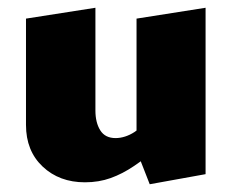

<svg xmlns="http://www.w3.org/2000/svg" viewBox="-20 -461 598 495"><path d="M199 9Q133 9 90 -31.5Q47 -72 47 -139V-413L226 -441V-176Q226 -145 238.5 -125Q251 -105 278 -105Q290 -105 302.5 -109Q315 -113 326.5 -120.5Q338 -128 346 -138L385 -78Q355 -53 325.5 -33Q296 -13 265.5 -2Q235 9 199 9ZM366 14 332 -73V-413L510 -441V-12Z"/></svg>

Font: Ysabeau Infant Black
Style: Regular
Weight: 900
Designer: Christian Thalmann (Catharsis Fonts)
Version: Version 2.001;gftools[0.9.30]; featfreeze: ss01,ss02,lnum